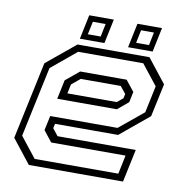

<svg xmlns="http://www.w3.org/2000/svg" viewBox="-77 -743 779 816"><g transform="rotate(10 313.0 -335.5)"><path d="M526 -540 607 -437 576.5 -294.5 452 -191.5H180L175.5 -172L199.5 -141.5H537L507 0H100.5L19.5 -103L90.5 -437L215.5 -540ZM447 -429 484 -382.5 474.5 -337 428 -298H170.5L188 -380.5L246.5 -429ZM504.5 -510H223.5L115.5 -420.5L51 -117.5L120.5 -29.5H481.5L498.5 -110.5H177.5L140.5 -157.5L154 -220.5H444.5L549 -306.5L573.5 -422.5ZM427 -398.5H254.5L217.5 -368L209 -328H422L447.5 -349L451.5 -368ZM429 -566 451 -671H557L535 -566ZM221 -566 243 -671H349L327 -566ZM251 -590.5H306.5L318 -646.5H263ZM459.5 -590.5H515L526.5 -646.5H471Z"/></g></svg>

Font: Tourney Light
Style: Italic
Weight: 300
Italic angle: -12°
Version: Version 1.015